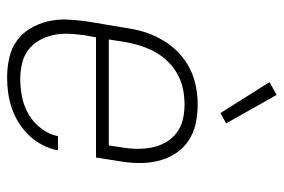

<svg xmlns="http://www.w3.org/2000/svg" viewBox="-149 -641 798 540"><g transform="rotate(90 250.0 -371.0)"><path d="M198 8Q170 8 143 2Q116 -4 95 -19Q74 -34 60.5 -56.5Q47 -79 40.5 -105Q34 -131 35 -159Q36 -187 40 -215L60 -335Q64 -361 72.5 -385.5Q81 -410 95 -433Q109 -456 129 -475Q149 -494 173 -506Q197 -518 223 -523Q249 -528 274 -528Q302 -528 329 -522Q356 -516 377.5 -501Q399 -486 413 -463.5Q427 -441 433 -415Q439 -389 438.5 -361Q438 -333 433 -305L423 -242H85L79 -209Q76 -187 75 -165Q74 -143 78.5 -122Q83 -101 93.5 -82.5Q104 -64 120.5 -51.5Q137 -39 158.5 -34Q180 -29 202 -29Q227 -29 252.5 -34Q278 -39 301.5 -52.5Q325 -66 341.5 -88Q358 -110 363 -135H403Q399 -114 388.5 -93Q378 -72 362 -55Q346 -38 326.5 -25.5Q307 -13 285 -5.5Q263 2 241.5 5Q220 8 198 8ZM91 -278H389L394 -311Q398 -333 398.5 -355Q399 -377 395 -398Q391 -419 381 -437Q371 -455 354.5 -468Q338 -481 317 -486Q296 -491 274 -491Q253 -491 232 -487Q211 -483 191 -472.5Q171 -462 155 -446Q139 -430 128 -411Q117 -392 110 -371Q103 -350 99 -329ZM298 -592 211 -730 247 -750 327 -608Z"/></g></svg>

Font: Iosevka Term Curly XLt Obl
Style: Regular
Weight: 200
Italic angle: -9°
Designer: Belleve Invis
Foundry: Belleve Invis
Version: Version 32.3.0